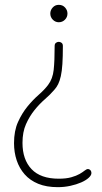

<svg xmlns="http://www.w3.org/2000/svg" viewBox="-20 -768 423 794"><path d="M38 -176Q38 -227 54.5 -263.5Q71 -300 93.5 -327.5Q116 -355 140 -376Q164 -397 179 -417Q198 -442 202 -479Q206 -516 206 -578Q206 -587 211.5 -591Q217 -595 223 -595Q229 -595 234.5 -591Q240 -587 240 -578Q240 -533 238 -503Q236 -473 231.5 -453Q227 -433 220.5 -420Q214 -407 205 -397Q188 -377 165.5 -357.5Q143 -338 122.5 -312.5Q102 -287 87.5 -254.5Q73 -222 73 -177Q73 -108 110.5 -68.5Q148 -29 223 -29Q254 -29 275 -35Q296 -41 309 -48.5Q322 -56 330 -62.5Q338 -69 344 -69Q349 -69 353.5 -64.5Q358 -60 358 -52Q358 -43 346.5 -32.5Q335 -22 315.5 -13.5Q296 -5 271 0.5Q246 6 219 6Q172 6 138 -8Q104 -22 82 -47Q60 -72 49 -105Q38 -138 38 -176ZM223 -676Q209 -676 198.5 -686.5Q188 -697 188 -712Q188 -726 198 -737Q208 -748 223 -748Q239 -748 249 -737Q259 -726 259 -712Q259 -697 248.5 -686.5Q238 -676 223 -676Z"/></svg>

Font: AkaAcidDosis
Style: ExtraLight
Weight: 250
Designer: Edgar Tolentino, Pablo Impallari, Igino Marini, Aka-Acid
Foundry: Edgar Tolentino, Pablo Impallari, Igino Marini, Aka-Acid
Version: Version 1.007